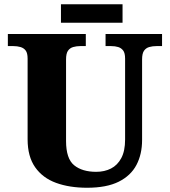

<svg xmlns="http://www.w3.org/2000/svg" viewBox="-20 -874 799 904"><path d="M390 10Q307 10 244 -13Q181 -36 145.5 -86.5Q110 -137 110 -218V-598Q110 -624 101 -636Q92 -648 76.5 -652.5Q61 -657 43 -657H17V-714H384V-657H358Q340 -657 324.5 -652.5Q309 -648 300 -635Q291 -622 291 -594V-210Q291 -127 329 -96Q367 -65 433 -65Q472 -65 502.5 -80.5Q533 -96 551 -129.5Q569 -163 569 -217V-598Q569 -624 560 -636Q551 -648 536.5 -652.5Q522 -657 503 -657H477V-714H743V-657H717Q698 -657 682.5 -652.5Q667 -648 658 -635Q649 -622 649 -594V-215Q649 -148 622.5 -97.5Q596 -47 539 -18.5Q482 10 390 10ZM267 -767V-854H557V-767Z"/></svg>

Font: Noto Serif Hebrew ExtraBold
Style: Regular
Weight: 800
Version: Version 2.003